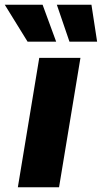

<svg xmlns="http://www.w3.org/2000/svg" viewBox="-65 -790 430 810"><path d="M10.3 0 100.6 -545.9H274.4L184.1 0ZM51.3 -614.3 -44.9 -770H114.7L171.9 -614.3ZM228 -614.3 174.8 -770H320.8L344.7 -614.3Z"/></svg>

Font: Inter Extra Bold
Style: Italic
Weight: 800
Italic angle: -9.39999°
Designer: Rasmus Andersson
Foundry: rsms
Version: Version 4.000;git-3c8e0fc